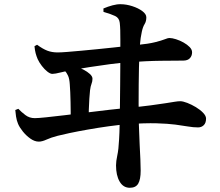

<svg xmlns="http://www.w3.org/2000/svg" viewBox="-20 -820 1040 906"><path d="M468 -780Q489.4 -789.1 511 -794.9Q532.5 -800.7 550.2 -800.1Q576.2 -799.9 604.2 -790.9Q632.3 -781.9 651.4 -767.7Q670.5 -753.5 670.5 -738.4Q670.5 -719.1 662.4 -706.4Q654.3 -693.7 649.3 -670.7Q642.6 -639.7 640.7 -612.4Q638.8 -585.1 637.6 -558.4Q636.6 -534.5 635.7 -499.5Q634.8 -464.4 634.5 -421Q634.1 -377.6 634.1 -329.5Q634.1 -281.4 635.3 -232.8Q636.6 -184.2 639 -137.7Q641 -99.2 642.4 -68.6Q643.8 -38 643.8 -14.7Q643.8 26.8 632.2 46.5Q620.6 66.1 592.6 66.1Q561.5 66.1 544.5 36.7Q527.5 7.4 527.5 -39.6Q527.5 -59.1 533.5 -86.6Q539.6 -114 542 -163Q543.8 -190.7 544.6 -232.7Q545.5 -274.6 546 -323.3Q546.5 -371.9 547 -418.9Q547.5 -465.8 547.6 -503.8Q547.8 -541.8 547.8 -561.7Q547.8 -602.1 547.9 -629.9Q548 -657.8 547.4 -677.7Q546.8 -697.7 545.1 -712.2Q542.6 -735.2 523.4 -744.4Q504.2 -753.5 468.3 -764ZM226.9 -471.3Q217.4 -471.3 203.6 -482Q189.9 -492.7 177.6 -508.8Q165.3 -524.8 157.8 -540.9Q151.9 -554.7 148.1 -569Q144.4 -583.3 142.7 -602L155 -608.8Q182.4 -588.7 204 -580.6Q225.6 -572.6 251.6 -572.6Q267.6 -572.6 296.6 -574.9Q325.6 -577.2 362.6 -580.6Q399.5 -584 439 -587.9Q478.5 -591.8 515.4 -595.8Q552.3 -599.9 581.7 -603.1Q611 -606.4 626.3 -607.7Q681.1 -613.1 711.8 -620.9Q742.5 -628.6 757.6 -634.7Q772.6 -640.7 778.6 -640.7Q792.2 -640.7 810.5 -634.9Q828.8 -629.1 846.2 -619.4Q863.6 -609.6 875 -597.9Q886.4 -586.1 886.4 -573.2Q886.4 -556.6 876.2 -545.5Q865.9 -534.4 845.9 -534.1Q829.9 -533.8 802.7 -533.7Q775.5 -533.5 740.8 -533.2Q706 -532.9 666.9 -531Q627.8 -529.1 588.2 -526.3Q547.3 -523.6 498.2 -517.1Q449 -510.7 403.4 -503.5Q357.9 -496.3 325.2 -490.6Q296 -485.6 267.7 -478.5Q239.4 -471.3 226.9 -471.3ZM272.6 -510.3Q291.3 -511.5 308.6 -510.1Q325.9 -508.8 345.4 -503Q358.8 -499.3 375.4 -490.6Q391.9 -481.9 404.2 -470.8Q416.4 -459.6 416.4 -448.5Q416.4 -435.9 411.9 -424.7Q407.4 -413.5 404.9 -394Q403.2 -378.9 401.6 -354.4Q400 -329.9 399.1 -302.4Q398.2 -274.9 398.2 -249.9L313.6 -247.7Q313.6 -268 313.6 -291.6Q313.6 -315.2 312.9 -339.2Q312.2 -363.2 311.5 -384.6Q310.7 -406.1 309.3 -421.4Q307.8 -447.8 301.2 -462.5Q294.6 -477.2 286 -485.3Q277.4 -493.4 269.6 -498.5ZM52.1 -300.8 66.5 -306.6Q80.5 -291.7 99.7 -277.1Q118.8 -262.5 144.1 -262.5Q159.4 -262.5 197 -266.4Q234.7 -270.2 285.8 -276.4Q336.9 -282.7 391.8 -289.4Q446.6 -296.1 496.9 -302Q547.1 -307.9 582.3 -311.1Q648.4 -317.1 691.9 -323Q735.4 -328.8 762.4 -333.1Q789.4 -337.4 804.9 -339.9Q820.4 -342.4 830 -342.4Q843.4 -342.4 863.7 -334.5Q884 -326.6 904.5 -314.3Q925 -301.9 938.6 -287.6Q952.3 -273.2 952.3 -260.6Q952.3 -239.8 941.5 -229.3Q930.8 -218.8 914.5 -218.8Q892 -218.8 867.4 -223.1Q842.7 -227.4 807.6 -232Q772.4 -236.6 718.6 -238.2Q664.7 -239.8 583.3 -234.1Q543.3 -231.1 493.4 -224.2Q443.5 -217.3 395.1 -208.7Q346.6 -200.2 308.3 -192.1Q269.9 -184 252.1 -179.2Q220.2 -170.9 199.4 -161.3Q178.6 -151.7 163.1 -151.7Q143.5 -151.7 123.4 -165.9Q103.2 -180.2 87.5 -199.9Q71.8 -219.6 65.1 -235.9Q58.6 -251.1 55.6 -270.8Q52.6 -290.6 52.1 -300.8Z"/></svg>

Font: Source Han Serif JP VF
Style: Regular
Weight: 250
Designer: Ryoko NISHIZUKA 西塚涼子 (kana & ideographs); Frank Grießhammer (Latin, Greek & Cyrillic); Wenlong ZHANG 张文龙 (bopomofo); San
Foundry: Adobe
Version: Version 2.001;hotconv 1.1.0;makeotfexe 2.6.0